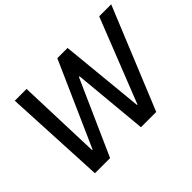

<svg xmlns="http://www.w3.org/2000/svg" viewBox="-132 -972 1245 1245"><g transform="rotate(-45 490.0 -350.0)"><path d="M131 0H270L499 -515H505L553 0H693L980 -700H870L641 -120H637L580 -700H486L229 -120H224L204 -700H96Z"/></g></svg>

Font: Fixel Display 20240404 Medium
Style: Italic
Weight: 500
Italic angle: -10°
Designer: AlfaBravo + MacPaw
Foundry: Kyrylo Tkachov, Marchela Mozhyna, Serhii Makarenko, Maria Weinstein, Zakhar Kryvoshyya
Version: Version 1.211;Glyphs 3.2 (3225)